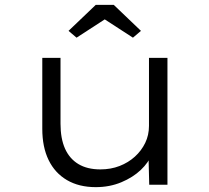

<svg xmlns="http://www.w3.org/2000/svg" viewBox="-20 -760 861 790"><path d="M374 10Q305 10 255.5 -19Q206 -48 180 -101.5Q154 -155 154 -230V-522H229V-251Q229 -190 247.5 -148.5Q266 -107 302.5 -85Q339 -63 393 -63Q436 -63 472 -77Q508 -91 535 -115.5Q562 -140 577.5 -172Q593 -204 593 -242V-522H669V0H594L591 -119L604 -125Q592 -92 559.5 -61Q527 -30 479 -10Q431 10 374 10ZM295 -605 262 -633 374 -740H448L560 -633L527 -605L396 -690H426Z"/></svg>

Font: Lexend Mega Light
Style: Regular
Weight: 300
Version: Version 1.007